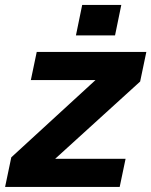

<svg xmlns="http://www.w3.org/2000/svg" viewBox="-42 -742 601 762"><path d="M-21.8 0 2.8 -117.6 337 -424.2H80.4L103.8 -536H538.8L514.2 -418.4L177 -111.8H456.4L433 0ZM259.4 -601.6 284.2 -722.4H439.4L414.6 -601.6Z"/></svg>

Font: Geist
Style: Italic
Weight: 400
Italic angle: -12°
Designer: Basement.studio, Andrés Briganti, Mateo Zaragoza
Foundry: Basement.studio, Vercel, Andrés Briganti, Guido Ferreyra, Mateo Zaragoza
Version: Version 1.500